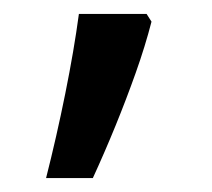

<svg xmlns="http://www.w3.org/2000/svg" viewBox="-20 -136 303 275"><path d="M190 -116 197 -105Q188 -70 174.5 -32Q161 6 145.5 44Q130 82 113 119H46Q61 60 73.5 -2Q86 -64 93 -116Z"/></svg>

Font: hexutelugu05
Style: Book
Weight: 400
Designer: Jelle Bosma - Monotype Design Team
Foundry: Monotype Imaging Inc.
Version: Version 2.003